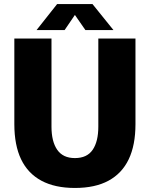

<svg xmlns="http://www.w3.org/2000/svg" viewBox="-20 -919 743 951"><path d="M351 12Q252 12 185 -24Q118 -60 84.5 -130Q51 -200 51 -304V-728H235V-292Q235 -218 263.5 -177Q292 -136 351 -136Q411 -136 439 -177Q467 -218 467 -292V-728H651V-304Q651 -200 617.5 -130Q584 -60 517.5 -24Q451 12 351 12ZM161 -770 263 -899H438L542 -770H403L351 -845L300 -770Z"/></svg>

Font: Murecho Thin ExtraBold
Style: Regular
Weight: 800
Version: Version 1.010